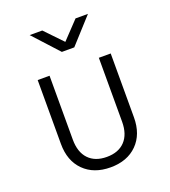

<svg xmlns="http://www.w3.org/2000/svg" viewBox="-143 -889 887 1003"><g transform="rotate(-20 300.0 -388.0)"><path d="M300 9Q207 9 152 -46Q97 -101 97 -195V-550H163V-195Q163 -125 199 -87Q235 -49 300 -49Q365 -49 401 -87Q437 -125 437 -195V-550H503V-195Q503 -101 448 -46Q393 9 300 9ZM266 -645 138 -785H208L301 -688L393 -785H462L335 -645Z"/></g></svg>

Font: Tiny ExtraLight
Style: Regular
Weight: 200
Monospace: yes
Designer: Philipp Nurullin, Konstantin Bulenkov
Foundry: JetBrains
Version: Version 2.251; ttfautohint (v1.8.4.7-5d5b)